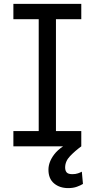

<svg xmlns="http://www.w3.org/2000/svg" viewBox="-20 -747 483 980"><path d="M394.9 0Q362.9 23.4 337.7 49.7Q312.5 76 312.5 108Q312.5 123.9 320.3 133Q328.1 142 349.4 142Q365.4 142 377.8 137.8Q390.3 133.5 397.7 129.3L403.4 191.8Q391.7 199.2 372.7 206.1Q353.7 213.1 328.1 213.1Q284.4 213.1 255.9 189.1Q227.3 165.1 227.3 119.3Q227.3 79.9 256.7 41.2Q273.1 19.5 301.8 0H48.3V-78.1H177.6V-649.1H48.3V-727.3H394.9V-649.1H265.6V-78.1H394.9Z"/></svg>

Font: Linik Sans
Style: Regular
Weight: 400
Designer: Rasmus Andersson (font), Marc Monis (original base), Kil Hyung-jin (Pretendard portions), Cristiano Sobral (main changes
Foundry: rsms
Version: Version 3.018;May 31, 2022;FontCreator 14.0.0.2814 64-bit; t